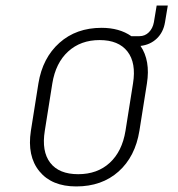

<svg xmlns="http://www.w3.org/2000/svg" viewBox="-20 -660 640 690"><path d="M254 10Q166 10 121.5 -44.5Q77 -99 91 -190L118 -360Q133 -452 193.5 -506Q254 -560 345 -560Q409 -560 452 -530H481Q501 -530 515 -544Q529 -558 533 -580L543 -640H583L573 -580Q567 -544 543.5 -521.5Q520 -499 485 -495Q521 -442 508 -360L481 -190Q466 -97 406 -43.5Q346 10 254 10ZM261 -34Q330 -34 374.5 -75Q419 -116 431 -190L458 -360Q470 -434 438 -475Q406 -516 338 -516Q270 -516 225 -475Q180 -434 168 -360L141 -190Q129 -116 160.5 -75Q192 -34 261 -34Z"/></svg>

Font: JetBrains Mono Thin
Style: Italic
Weight: 100
Italic angle: -9°
Monospace: yes
Designer: Philipp Nurullin, Konstantin Bulenkov
Foundry: JetBrains
Version: Version 2.305; ttfautohint (v1.8.4.7-5d5b)